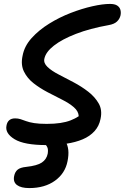

<svg xmlns="http://www.w3.org/2000/svg" viewBox="-20 -730 635 978"><path d="M216 9Q103 9 54 -21Q5 -51 13 -90Q16 -108 27 -117.5Q38 -127 57 -127Q72 -127 84.5 -123Q97 -119 113 -113Q129 -107 154 -103Q179 -99 218 -99Q257 -99 287 -103.5Q317 -108 340 -117Q363 -126 381 -138Q380 -163 356.5 -183.5Q333 -204 297 -222Q261 -240 222 -260.5Q183 -281 151 -306Q119 -331 102 -365.5Q85 -400 95 -446Q104 -495 141 -536Q178 -577 230.5 -609.5Q283 -642 340 -664Q397 -686 450 -698Q503 -710 540 -710Q564 -710 576.5 -702Q589 -694 593 -681Q597 -668 594 -652Q590 -634 576 -620.5Q562 -607 533 -602Q438 -585 367 -557.5Q296 -530 254.5 -497.5Q213 -465 206 -431Q201 -409 222 -389Q243 -369 279 -350.5Q315 -332 355.5 -310.5Q396 -289 430 -262.5Q464 -236 483 -202.5Q502 -169 492 -124Q485 -88 461.5 -62Q438 -36 401.5 -20.5Q365 -5 318 2Q271 9 216 9ZM129 228Q87 228 66.5 212.5Q46 197 52 167Q56 146 69.5 134.5Q83 123 114 120Q169 114 193 98Q217 82 223 53Q226 33 222 22.5Q218 12 211.5 6.5Q205 1 200 -5Q195 -11 197 -21Q198 -32 209.5 -40Q221 -48 242 -48Q290 -48 313.5 -10Q337 28 324 91Q312 153 260 190.5Q208 228 129 228Z"/></svg>

Font: Shantell Sans Medium
Style: Italic
Weight: 500
Italic angle: -11°
Designer: Stephen Nixon, Anya Danilova, Shantell Martin
Foundry: Arrow Type
Version: Version 1.011;[c5ecc13dd]